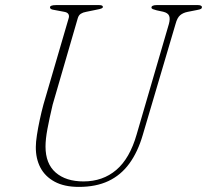

<svg xmlns="http://www.w3.org/2000/svg" viewBox="-20 -720 812 753"><path d="M516 -193 642.5 -626.5Q648 -647 643.2 -658.2Q638.5 -669.5 620 -674L594.5 -679.5Q584.5 -682 579.2 -684.2Q574 -686.5 574 -690.5Q574 -695 579.2 -697.5Q584.5 -700 593.5 -700H757Q764 -700 768 -697.8Q772 -695.5 772 -692.5Q772 -688 768.8 -685.5Q765.5 -683 751.5 -680.5L716 -673.5Q698 -670 686.5 -660.2Q675 -650.5 668.5 -626L540 -191Q520.5 -124 487.2 -78.5Q454 -33 405.2 -10Q356.5 13 289.5 13Q232 13 194.2 -7.5Q156.5 -28 138.2 -63.2Q120 -98.5 120.5 -144Q120.5 -162.5 124.8 -190.2Q129 -218 135.8 -249.5Q142.5 -281 150.5 -310.5L249 -647.5Q252.5 -657.5 248.2 -664.8Q244 -672 230 -674L195.5 -680.5Q184.5 -682 180.2 -684.5Q176 -687 176 -691.5Q176 -695.5 182 -697.8Q188 -700 199 -700H369Q383.5 -700 383.5 -693Q383.5 -689 378 -686.8Q372.5 -684.5 359 -682L317.5 -673.5Q305.5 -671.5 297 -666Q288.5 -660.5 285 -648.5L186.5 -309.5Q173.5 -254.5 166 -214.2Q158.5 -174 158.5 -145.5Q158.5 -78 198.5 -43.2Q238.5 -8.5 307.5 -8.5Q383 -8.5 436 -53.5Q489 -98.5 516 -193Z"/></svg>

Font: Fraunces Thin
Style: Italic
Weight: 250
Italic angle: -16°
Version: Version 1.000;[b76b70a41]